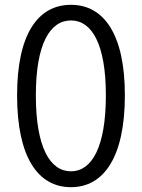

<svg xmlns="http://www.w3.org/2000/svg" viewBox="-20 -765 589 798"><path d="M275 13C412 13 499 -113 499 -369C499 -622 412 -745 275 -745C137 -745 51 -622 51 -369C51 -113 137 13 275 13ZM275 -53C188 -53 129 -152 129 -369C129 -583 188 -680 275 -680C361 -680 420 -583 420 -369C420 -152 361 -53 275 -53Z"/></svg>

Font: Noto Sans CJK HK DemiLight
Style: Regular
Weight: 350
Designer: Ryoko NISHIZUKA 西塚涼子 (kana, bopomofo & ideographs); Paul D. Hunt (Latin, Greek & Cyrillic); Sandoll Communications 산돌커뮤니
Foundry: Adobe
Version: Version 2.004;hotconv 1.0.118;makeotfexe 2.5.65603